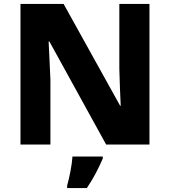

<svg xmlns="http://www.w3.org/2000/svg" viewBox="-20 -734 863 975"><path d="M739 0H519L231 -523H227Q229 -480 231.5 -427.5Q234 -375 236 -330V0H84V-714H303L590 -197H593Q591 -240 589 -289.5Q587 -339 586 -383V-714H739ZM502 71Q486 108 467 144.5Q448 181 421 221H321V208Q330 177 338 134.5Q346 92 348 61H502Z"/></svg>

Font: Noto Sans Kannada ExtraBold
Style: Regular
Weight: 800
Designer: Jelle Bosma - Monotype Design Team
Foundry: Monotype Imaging Inc.
Version: Version 2.005; ttfautohint (v1.8.4.7-5d5b)